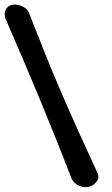

<svg xmlns="http://www.w3.org/2000/svg" viewBox="-61 -711 480 821"><path d="M321 87Q308 91 292.5 88Q277 85 264 75.5Q251 66 245 53Q212 -33 178 -118Q144 -203 108.5 -288.5Q73 -374 36.5 -459.5Q0 -545 -37 -630Q-45 -651 -37 -668.5Q-29 -686 -10 -690Q3 -693 18 -689.5Q33 -686 45.5 -677.5Q58 -669 63 -656Q96 -571 130.5 -485Q165 -399 202 -313.5Q239 -228 277.5 -142.5Q316 -57 356 29Q365 48 352.5 65Q340 82 321 87Z"/></svg>

Font: Winky Sans
Style: Italic
Weight: 400
Italic angle: -8.97852°
Designer: Simon Atzbach
Foundry: typofactur
Version: Version 1.205